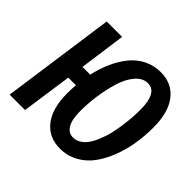

<svg xmlns="http://www.w3.org/2000/svg" viewBox="-172 -896 1102 1102"><g transform="rotate(45 379.0 -345.0)"><path d="M545.9 -705.1Q636.2 -705.1 688.2 -639.2Q740.2 -573.2 740.2 -450.2Q740.2 -382.8 729.7 -317.6Q719.2 -252.4 695.8 -191.9Q672.4 -131.3 638.7 -85.4Q605 -39.6 555.2 -12.2Q505.4 15.1 445.8 15.1Q355 15.1 303 -50.8Q251 -116.7 251 -238.8Q251 -272.5 253.9 -307.1H191.9L147.9 0H22.9L120.1 -690.9H245.1L206.1 -408.2H269Q282.7 -470.2 305.9 -522.2Q329.1 -574.2 362.5 -616Q396 -657.7 443.1 -681.4Q490.2 -705.1 545.9 -705.1ZM453.1 -83Q482.9 -83 507.8 -101.3Q532.7 -119.6 550 -151.1Q567.4 -182.6 580.3 -221.7Q593.3 -260.7 600.6 -304.9Q607.9 -349.1 611.6 -390.1Q615.2 -431.2 615.2 -469.2Q615.2 -607.9 538.1 -607.9Q495.6 -607.9 462.6 -568.6Q429.7 -529.3 411.6 -468.3Q393.6 -407.2 384.8 -344Q376 -280.8 376 -222.2Q376 -150.4 396.7 -116.7Q417.5 -83 453.1 -83Z"/></g></svg>

Font: Fira Sans Compressed Medium
Style: Italic
Weight: 500
Width: 3
Italic angle: -8°
Designer: Carrois Corporate & Edenspiekermann AG
Foundry: Carrois Corporate GbR & Edenspiekermann AG
Version: Version 4.203;PS 004.203;hotconv 1.0.88;makeotf.lib2.5.64775